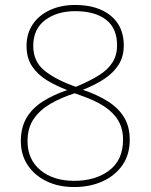

<svg xmlns="http://www.w3.org/2000/svg" viewBox="-20 -744 610 774"><path d="M283 -724Q373 -724 426 -681Q479 -638 479 -561Q479 -517 459 -484.5Q439 -452 402 -427Q365 -402 314 -382Q373 -362 415.5 -335Q458 -308 480.5 -270.5Q503 -233 503 -181Q503 -120 473 -77.5Q443 -35 392.5 -12.5Q342 10 279 10Q216 10 167.5 -13.5Q119 -37 91.5 -78.5Q64 -120 64 -175Q64 -230 87 -269Q110 -308 152.5 -335Q195 -362 251 -381Q206 -398 169 -420.5Q132 -443 109.5 -476.5Q87 -510 87 -559Q87 -609 112 -646Q137 -683 181.5 -703.5Q226 -724 283 -724ZM91 -175Q91 -101 143 -58Q195 -15 279 -15Q365 -15 420.5 -57Q476 -99 476 -181Q476 -225 457 -257.5Q438 -290 401 -314.5Q364 -339 309 -358L281 -368Q228 -351 185 -326.5Q142 -302 116.5 -265.5Q91 -229 91 -175ZM283 -699Q210 -699 162 -663Q114 -627 114 -559Q114 -495 161 -458Q208 -421 286 -394Q341 -417 378 -440Q415 -463 433.5 -492.5Q452 -522 452 -561Q452 -630 407.5 -664.5Q363 -699 283 -699Z"/></svg>

Font: Noto Sans Hebrew Thin Thin
Style: Regular
Weight: 250
Version: Version 3.001